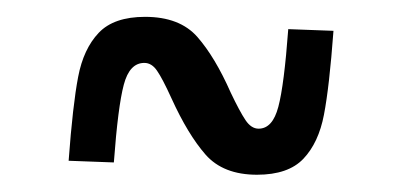

<svg xmlns="http://www.w3.org/2000/svg" viewBox="-20 -395 478 228"><path d="M322.3 -360.4 376 -358.4Q371.1 -292 364.7 -258.8Q358.4 -225.6 340.3 -206.5Q322.3 -187.5 285.2 -187.5Q245.1 -187.5 224.1 -211.4Q203.1 -235.4 183.6 -278.3Q172.9 -301.8 166.5 -311Q160.2 -320.3 151.4 -320.3Q133.8 -320.3 127 -294.4Q120.1 -268.6 115.2 -202.1L61.5 -204.1Q66.4 -270.5 72.8 -303.7Q79.1 -336.9 97.2 -356Q115.2 -375 152.3 -375Q193.4 -375 214.4 -351.1Q235.4 -327.1 253.9 -285.2Q264.6 -262.7 271.5 -252.4Q278.3 -242.2 287.1 -242.2Q303.7 -242.2 310.5 -268.1Q317.4 -293.9 322.3 -360.4Z"/></svg>

Font: Sudo Light
Style: Regular
Weight: 300
Monospace: yes
Designer: Jens Kutilek
Foundry: Jens Kutilek
Version: Version 0.040